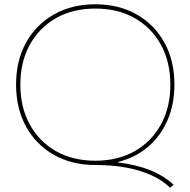

<svg xmlns="http://www.w3.org/2000/svg" viewBox="-20 -760 889 896"><path d="M774 116Q738 81 686 57.5Q634 34 568.5 22Q503 10 424 10Q315 10 231.5 -37.5Q148 -85 101.5 -169.5Q55 -254 55 -365Q55 -477 101.5 -561Q148 -645 231.5 -692.5Q315 -740 424 -740Q535 -740 618 -692.5Q701 -645 747.5 -561Q794 -477 794 -365Q794 -273 761.5 -198.5Q729 -124 670 -74Q611 -24 530 -4V-2Q700 18 790 102ZM425 -10Q530 -10 608.5 -54.5Q687 -99 731 -179Q775 -259 775 -365Q775 -471 731 -551Q687 -631 608.5 -675.5Q530 -720 425 -720Q320 -720 241.5 -675.5Q163 -631 119 -551Q75 -471 75 -365Q75 -259 119 -179Q163 -99 241.5 -54.5Q320 -10 425 -10Z"/></svg>

Font: M PLUS 1 Thin Thin
Style: Regular
Weight: 250
Version: Version 1.001